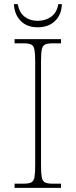

<svg xmlns="http://www.w3.org/2000/svg" viewBox="-20 -902 365 922"><path d="M50 0V-20H93Q118 -20 130 -26Q142 -32 145.5 -51Q149 -70 149 -108V-606Q149 -645 145.5 -663.5Q142 -682 130 -688Q118 -694 93 -694H50V-714H273V-694H233Q208 -694 196 -688Q184 -682 180.5 -663.5Q177 -645 177 -606V-108Q177 -70 180.5 -51Q184 -32 196 -26Q208 -20 233 -20H273V0ZM161 -771Q109 -771 79 -802Q49 -833 47 -882H65Q73 -841 98.5 -821.5Q124 -802 161 -802Q198 -802 225.5 -821.5Q253 -841 260 -882H277Q276 -833 245 -802Q214 -771 161 -771Z"/></svg>

Font: Noto Serif Thin
Style: Regular
Weight: 100
Designer: Monotype Design Team
Foundry: Monotype Imaging Inc.
Version: Version 2.015